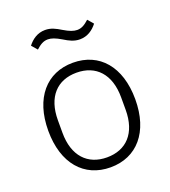

<svg xmlns="http://www.w3.org/2000/svg" viewBox="-134 -816 818 925"><g transform="rotate(-20 275.0 -353.0)"><path d="M347 -618C386 -618 415 -639 436 -666L411 -695C390 -676 373 -665 350 -665C332 -665 312 -672 282 -690C256 -706 233 -718 203 -718C164 -718 135 -697 114 -670L139 -641C160 -660 177 -671 200 -671C218 -671 238 -664 268 -646C294 -630 317 -618 347 -618ZM275 12C410 12 498 -88 498 -256C498 -424 410 -524 275 -524C140 -524 52 -424 52 -256C52 -88 140 12 275 12ZM275 -39C176 -39 113 -105 113 -224V-288C113 -408 176 -473 275 -473C374 -473 437 -407 437 -288V-224C437 -104 374 -39 275 -39Z"/></g></svg>

Font: IBM Plex Arabic Light
Style: Regular
Weight: 300
Designer: Mike Abbink, Paul van der Laan, Pieter van Rosmalen, Wael Morcos, Khajak Apelian
Foundry: Bold Monday
Version: Version 1.0